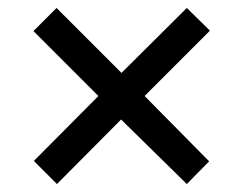

<svg xmlns="http://www.w3.org/2000/svg" viewBox="-20 -594 612 482"><path d="M449 -574 285 -411 122 -574 64 -516 227 -353 65 -190 123 -132 284 -294 449 -132 505 -189 343 -353 507 -517Z"/></svg>

Font: Noto Sans Bassa Vah Medium
Style: Regular
Weight: 500
Designer: Monotype Design Team
Foundry: Monotype Imaging Inc.
Version: Version 2.002